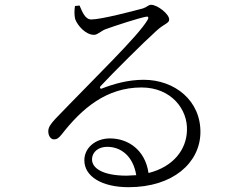

<svg xmlns="http://www.w3.org/2000/svg" viewBox="-20 -756 1040 799"><path d="M360 -675C334 -675 323 -706 311 -733L292 -731C289 -713 289 -691 293 -676C303 -649 337 -611 371 -611C386 -611 399 -626 418 -634C462 -650 555 -680 586 -686C596 -689 601 -685 594 -673C555 -606 381 -439 210 -261C190 -239 182 -227 181 -212C180 -189 193 -176 204 -176C217 -176 224 -181 237 -197C321 -305 423 -392 569 -392C693 -392 762 -300 758 -213C756 -134 702 -62 598 -36C584 -134 511 -180 438 -180C376 -180 331 -140 331 -89C331 -21 405 23 515 23C701 23 811 -79 814 -202C817 -338 706 -424 578 -424C513 -424 454 -407 405 -388C397 -384 393 -392 399 -398C447 -450 582 -584 629 -626C664 -659 684 -658 684 -675C684 -698 635 -736 609 -736C597 -736 593 -727 575 -721C531 -709 400 -675 360 -675ZM547 -27 507 -25C406 -25 363 -57 363 -92C363 -125 391 -145 426 -145C484 -145 534 -106 547 -27Z"/></svg>

Font: Noto Serif CJK SC Light
Style: Regular
Weight: 300
Designer: Ryoko NISHIZUKA 西塚涼子 (kana & ideographs); Frank Grießhammer (Latin, Greek & Cyrillic); Wenlong ZHANG 张文龙 (bopomofo); San
Foundry: Adobe
Version: Version 2.001;hotconv 1.1.0;makeotfexe 2.6.0